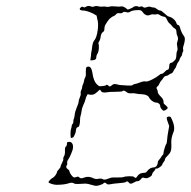

<svg xmlns="http://www.w3.org/2000/svg" viewBox="-20 -625 636 640"><path d="M550 -233Q566 -202 558 -184Q550 -165 551 -147Q552 -137 550.5 -126.5Q549 -116 539.5 -107Q530 -98 530 -94Q530 -90 526 -85.5Q522 -81 521 -77Q520 -73 513 -68Q506 -63 502 -63Q498 -64 498 -61.5Q498 -59 493 -54Q488 -49 487 -44Q487 -40 480 -35.5Q473 -31 468 -31Q463 -31 459 -32.5Q455 -34 452 -30.5Q449 -27 446 -24Q443 -21 438 -21Q433 -21 425 -16Q414 -9 409 -17Q404 -23 399 -18Q396 -16 377 -14.5Q358 -13 348.5 -11Q339 -9 336 -12Q329 -19 325 -14Q323 -11 311.5 -7.5Q300 -4 292 -7Q272 -13 264 -13Q262 -13 245.5 -12Q229 -11 226 -14Q220 -18 209 -14Q194 -9 168 -9Q161 -9 152 -12Q143 -15 142 -17Q141 -19 146 -24.5Q151 -30 157 -33Q160 -35 163 -38.5Q166 -42 168 -46Q170 -50 170 -52Q170 -54 176 -60.5Q182 -67 182 -70Q182 -73 187 -82.5Q192 -92 191 -95.5Q190 -99 193.5 -104.5Q197 -110 196.5 -122Q196 -134 199.5 -136.5Q203 -139 203 -145Q203 -149 203.5 -150Q204 -151 209 -152Q215 -153 219 -149Q229 -138 217 -112Q212 -100 207.5 -93.5Q203 -87 204 -82Q205 -77 202 -73Q198 -67 206 -61Q211 -58 212 -52.5Q213 -47 219 -40Q224 -34 226.5 -33.5Q229 -33 238 -36Q241 -37 244 -34Q249 -28 260 -33Q275 -39 291 -31Q299 -27 308 -29Q317 -31 322 -28Q327 -25 335 -27.5Q343 -30 348 -32Q353 -34 370 -33.5Q387 -33 391.5 -35Q396 -37 410 -37.5Q424 -38 427 -35Q433 -28 438 -38Q445 -49 461 -49Q467 -49 470 -54Q480 -67 493 -67Q500 -68 503 -73.5Q506 -79 506 -83.5Q506 -88 510 -92Q514 -96 517.5 -102Q521 -108 523 -109Q525 -110 525 -115Q525 -119 528.5 -130.5Q532 -142 534 -145Q536 -146 537 -159Q538 -172 541 -188L544 -205L539 -219Q534 -232 537 -234.5Q540 -237 544.5 -236.5Q549 -236 550 -233ZM267 -603Q275 -607 282 -604Q288 -601 294 -603.5Q300 -606 307.5 -604Q315 -602 322.5 -603Q330 -604 334 -602.5Q338 -601 345.5 -603Q353 -605 365.5 -603.5Q378 -602 383.5 -603.5Q389 -605 398 -599L406 -593L414 -596Q422 -599 425 -602Q427 -604 433 -604.5Q439 -605 441 -603Q443 -601 448 -603Q453 -605 457 -601.5Q461 -598 469 -601Q477 -604 482 -602Q487 -600 492 -600Q497 -600 503 -595Q509 -590 513.5 -590Q518 -590 528 -580.5Q538 -571 542 -570Q551 -568 558.5 -561.5Q566 -555 568 -548Q570 -542 574 -541.5Q578 -541 580 -533Q585 -515 593 -505Q597 -500 596 -491Q595 -482 592 -473.5Q589 -465 590.5 -460.5Q592 -456 589.5 -452Q587 -448 587 -444Q587 -440 584 -437Q581 -434 579 -427.5Q577 -421 574 -418Q571 -415 568.5 -407Q566 -399 563.5 -396.5Q561 -394 558 -387.5Q555 -381 550.5 -380Q546 -379 543 -376Q540 -373 534 -372Q528 -371 525 -366Q522 -361 517.5 -356Q513 -351 511 -345.5Q509 -340 504.5 -336.5Q500 -333 503 -328Q506 -323 506 -318Q506 -313 515.5 -303.5Q525 -294 525 -287Q525 -280 527 -278.5Q529 -277 534 -272.5Q539 -268 539 -265Q539 -263 534 -259.5Q529 -256 526 -256Q523 -256 518.5 -261.5Q514 -267 514 -271Q514 -276 510 -279.5Q506 -283 501 -283Q497 -283 492 -285.5Q487 -288 483 -292Q479 -296 477 -300Q472 -310 452 -311Q442 -311 434 -313Q426 -315 417 -314Q408 -313 402 -318Q392 -326 388 -321Q385 -319 363.5 -319Q342 -319 334 -317Q320 -315 316 -322Q315 -326 313.5 -326Q312 -326 307 -321Q297 -312 293 -310.5Q289 -309 282 -309L272 -311L269 -305Q266 -300 265 -294Q264 -288 257 -273Q253 -264 252 -255.5Q251 -247 249 -240.5Q247 -234 247 -229Q247 -202 239 -201Q234 -201 233 -189Q232 -181 229 -176Q226 -171 226 -170Q226 -169 224 -167.5Q222 -166 220 -165.5Q218 -165 217 -165Q215 -166 215 -178.5Q215 -191 217 -196Q219 -202 219 -205.5Q219 -209 222 -212Q225 -215 224.5 -220Q224 -225 226 -228.5Q228 -232 229 -242.5Q230 -253 236 -267Q242 -281 242 -286Q242 -291 246 -300Q250 -309 249 -314Q248 -319 251 -325Q254 -331 254 -335Q254 -339 256.5 -343.5Q259 -348 260 -355Q261 -362 264 -367Q267 -372 266 -385Q266 -392 266.5 -396Q267 -400 269 -401.5Q271 -403 275 -403Q285 -403 288 -382Q292 -354 303 -344Q308 -339 310.5 -338Q313 -337 320 -338Q330 -339 332 -340Q336 -345 342 -339Q346 -334 352.5 -340.5Q359 -347 369 -344Q376 -341 404 -340Q420 -339 422 -341.5Q424 -344 430 -345Q436 -346 447.5 -350.5Q459 -355 465 -353.5Q471 -352 487 -360Q503 -368 509 -373.5Q515 -379 519 -379Q523 -379 529 -385.5Q535 -392 537 -392Q544 -392 544 -404Q544 -416 552 -416Q554 -416 559.5 -421Q565 -426 566 -429Q568 -434 568 -442.5Q568 -451 571 -456Q573 -461 570 -476Q569 -481 572 -489Q575 -497 571.5 -504.5Q568 -512 568 -519.5Q568 -527 562.5 -530Q557 -533 553.5 -538Q550 -543 545 -547Q540 -551 536.5 -559.5Q533 -568 528 -569Q517 -571 511 -576Q506 -579 502 -577.5Q498 -576 492 -577Q486 -578 479 -575Q472 -572 465.5 -575.5Q459 -579 456 -584Q453 -589 449 -590.5Q445 -592 433 -591Q420 -590 414 -586Q408 -582 400.5 -584.5Q393 -587 389.5 -583.5Q386 -580 378 -581Q370 -582 367 -577.5Q364 -573 354 -569Q348 -565 344 -561Q340 -557 331 -542Q328 -537 328 -529Q328 -521 324 -519Q316 -514 315 -499Q313 -490 310 -486Q307 -482 308.5 -479Q310 -476 309.5 -464.5Q309 -453 305 -446.5Q301 -440 301 -435.5Q301 -431 300 -429Q296 -424 286 -424H281L283 -438Q284 -452 285 -454.5Q286 -457 287 -468Q289 -484 294 -490Q302 -499 305.5 -523Q309 -547 304 -563L302 -573L290 -580Q269 -590 256 -590Q250 -590 247 -592.5Q244 -595 248 -599Q253 -605 259 -601Q262 -599 267 -603Z"/></svg>

Font: TT2020 Style D
Style: Italic
Weight: 400
Italic angle: -15°
Version: Version 0.2.000